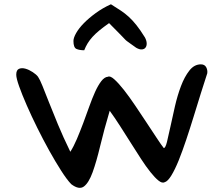

<svg xmlns="http://www.w3.org/2000/svg" viewBox="-20 -859 1051 905"><path d="M497.1 -336.9Q470.7 -248 452.6 -172.4Q434.6 -96.7 416.5 -46.9Q398.4 2.9 375.5 20Q352.5 37.1 315.4 8.8Q294.9 -12.7 268.1 -54.7Q241.2 -96.7 212.4 -148.4Q183.6 -200.2 155.8 -256.3Q127.9 -312.5 106 -362.8Q84 -413.1 70.3 -451.7Q56.6 -490.2 56.6 -506.8Q56.6 -529.3 69.8 -534.7Q83 -540 100.1 -535.2Q117.2 -530.3 134.3 -519Q151.4 -507.8 159.2 -497.1Q168 -484.4 180.2 -454.1Q192.4 -423.8 210.4 -377.9Q228.5 -332 252.9 -272.9Q277.3 -213.9 311.5 -143.6Q327.1 -168 342.3 -203.6Q357.4 -239.3 372.1 -278.3Q386.7 -317.4 400.4 -356Q414.1 -394.5 428.2 -425.8Q442.4 -457 457.5 -476.6Q472.7 -496.1 488.3 -497.1Q499 -502.9 519 -484.9Q539.1 -466.8 564.5 -434.6Q589.8 -402.3 617.7 -360.8Q645.5 -319.3 671.4 -280.3Q697.3 -241.2 718.8 -208.5Q740.2 -175.8 752 -161.1Q759.8 -161.1 767.1 -190.4Q774.4 -219.7 783.7 -263.7Q793 -307.6 804.7 -358.4Q816.4 -409.2 833 -453.1Q849.6 -497.1 872.6 -526.4Q895.5 -555.7 926.8 -555.7Q944.3 -555.7 951.7 -542.5Q959 -529.3 957 -513.7Q943.4 -472.7 926.8 -419.4Q910.2 -366.2 893.1 -310.5Q876 -254.9 857.9 -200.7Q839.8 -146.5 822.3 -103Q804.7 -59.6 787.6 -31.7Q770.5 -3.9 755.9 0Q744.1 5.9 727.1 -7.8Q710 -21.5 689 -47.9Q668 -74.2 644.5 -110.4Q621.1 -146.5 596.2 -186Q571.3 -225.6 545.9 -265.1Q520.5 -304.7 497.1 -336.9ZM326.2 -666Q326.2 -680.7 338.9 -703.1Q351.6 -725.6 375 -749.5Q398.4 -773.4 431.2 -797.4Q463.9 -821.3 502.9 -838.9Q529.3 -822.3 549.3 -809.1Q569.3 -795.9 586.9 -779.8Q604.5 -763.7 622.6 -741.2Q640.6 -718.8 663.1 -682.6Q670.9 -668 671.4 -655.3Q671.9 -642.6 666 -634.8Q660.2 -627 648.9 -626Q637.7 -625 622.1 -633.8Q604.5 -646.5 594.7 -653.3Q585 -660.2 579.1 -664.6Q573.2 -668.9 568.8 -673.8Q564.5 -678.7 556.2 -687Q547.9 -695.3 533.7 -710Q519.5 -724.6 494.1 -750Q467.8 -731.4 448.7 -715.8Q429.7 -700.2 416 -685.1Q402.3 -669.9 393.1 -654.8Q383.8 -639.6 377 -622.1Q354.5 -622.1 340.3 -628.4Q326.2 -634.8 326.2 -666Z"/></svg>

Font: Architects Daughter-petzku
Style: Regular
Weight: 400
Designer: Kimberly Geswein
Foundry: Kimberly Geswein
Version: Version 1.000 2010 initial release